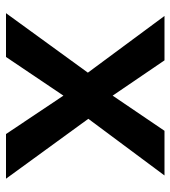

<svg xmlns="http://www.w3.org/2000/svg" viewBox="16 -584 568 640"><g transform="rotate(90 300.0 -264.0)"><path d="M426.8 0 298.8 -191.4 169.9 0H23.9L222.2 -272.9L33.2 -528.3H181.2L298.8 -355.5L416 -528.3H564.9L376 -274.4L575.7 0Z"/></g></svg>

Font: Cousine
Style: Bold
Weight: 700
Monospace: yes
Designer: Steve Matteson
Foundry: Ascender Corporation
Version: Version 1.20